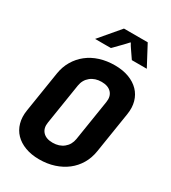

<svg xmlns="http://www.w3.org/2000/svg" viewBox="-228 -1068 1057 1190"><g transform="rotate(30 300.0 -472.5)"><path d="M182 -215Q175 -172 198.5 -146.5Q222 -121 269 -121Q316 -121 347.5 -146.5Q379 -172 386 -215L432 -506Q439 -549 415.5 -574.5Q392 -600 345 -600Q298 -600 266.5 -574.5Q235 -549 228 -506ZM78 -506Q86 -557 110.5 -598.5Q135 -640 172.5 -669.5Q210 -699 259 -714.5Q308 -730 366 -730Q422 -730 466 -713.5Q510 -697 538.5 -667.5Q567 -638 578.5 -597Q590 -556 582 -506L536 -215Q528 -163 503.5 -121.5Q479 -80 441.5 -51Q404 -22 355 -6Q306 10 248 10Q192 10 148 -6.5Q104 -23 75.5 -52.5Q47 -82 35.5 -123.5Q24 -165 32 -215ZM299 -955H469L546 -810H439L400 -867Q393 -877 389 -883.5Q385 -890 383 -894Q380 -898 379 -901H377Q375 -899 371 -895Q368 -891 362 -885Q356 -879 346 -868L289 -810H176Z"/></g></svg>

Font: JetBrains Mono ExtraBold
Style: Italic
Weight: 800
Designer: Philipp Nurullin, Konstantin Bulenkov
Foundry: JetBrains
Version: Version 1.000; ttfautohint (v1.8.3)